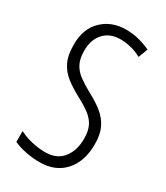

<svg xmlns="http://www.w3.org/2000/svg" viewBox="-184 -802 769 891"><g transform="rotate(30 200.5 -357.0)"><path d="M361 -191Q361 -98 312.5 -44Q264 10 180 10Q144 10 107 3Q70 -4 40 -18V-76Q70 -60 107.5 -51.5Q145 -43 178 -43Q241 -43 273 -83.5Q305 -124 305 -187Q305 -228 292.5 -254Q280 -280 253.5 -300.5Q227 -321 185 -343Q144 -365 112.5 -389Q81 -413 63 -448.5Q45 -484 45 -541Q44 -626 94 -675Q144 -724 222 -724Q260 -724 294.5 -714.5Q329 -705 353 -693L334 -643Q304 -659 275.5 -665.5Q247 -672 223 -672Q165 -672 133 -636.5Q101 -601 101 -543Q101 -500 115 -473Q129 -446 155.5 -426.5Q182 -407 220 -386Q266 -362 297 -336.5Q328 -311 344.5 -276.5Q361 -242 361 -191Z"/></g></svg>

Font: Noto Sans Telugu ExtraCondensed Light
Style: Regular
Weight: 300
Width: 2
Designer: Jelle Bosma - Monotype Design Team
Foundry: Monotype Imaging Inc.
Version: Version 2.005; ttfautohint (v1.8.4.7-5d5b)